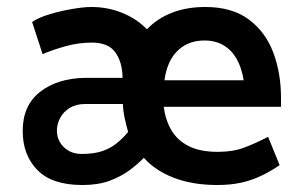

<svg xmlns="http://www.w3.org/2000/svg" viewBox="-20 -518 853 550"><path d="M785 -212H449Q454 -174 471 -145Q488 -116 520.5 -99.5Q553 -83 604 -83Q647 -83 679 -95Q711 -107 748 -126L781 -45Q758 -29 730.5 -15.5Q703 -2 672 5Q641 12 603 12Q532 12 478.5 -8.5Q425 -29 392 -66Q375 -48 350.5 -30Q326 -12 293.5 0Q261 12 216 12Q129 12 87 -31Q45 -74 45 -143Q45 -216 95 -255Q145 -294 225 -295H331V-298Q330 -341 310 -368.5Q290 -396 243 -396Q205 -396 167.5 -385.5Q130 -375 102 -363L72 -455Q91 -468 123 -477.5Q155 -487 188 -492.5Q221 -498 241 -498Q289 -498 330.5 -481Q372 -464 401 -434Q430 -465 472.5 -481.5Q515 -498 568 -498Q645 -498 693 -462Q741 -426 763 -367Q785 -308 785 -237ZM451 -288H678Q672 -325 657.5 -350Q643 -375 620 -388.5Q597 -402 566 -402Q534 -402 510 -388.5Q486 -375 471 -350Q456 -325 451 -288ZM332 -220H223Q198 -220 180 -209Q162 -198 152.5 -180.5Q143 -163 143 -143Q143 -126 151.5 -111Q160 -96 176 -86.5Q192 -77 214 -77Q250 -77 274 -85.5Q298 -94 315.5 -108.5Q333 -123 347 -140Q342 -158 337.5 -178Q333 -198 332 -220Z"/></svg>

Font: Catamaran Thin SemiBold
Style: Regular
Weight: 600
Version: Version 2.000